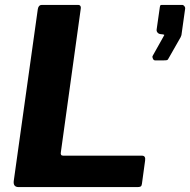

<svg xmlns="http://www.w3.org/2000/svg" viewBox="-20 -762 774 782"><path d="M134 -725Q137 -742 150 -742H298Q313 -742 308 -720L228 -143Q225 -128 237 -128H558Q574 -128 571 -108L558 -13Q557 -5 553 -2.5Q549 0 540 0H56Q33 0 36 -25L134 -725ZM612 -516Q606 -516 603 -522.5Q600 -529 601 -533L643 -608Q648 -617 649 -619Q650 -621 643 -622L634 -623Q626 -624 621.5 -629.5Q617 -635 618 -642L631 -733Q632 -740 634 -741Q636 -742 641 -742H722Q727 -742 731 -737Q735 -732 734 -726L719 -619Q718 -616 717 -614Q716 -612 716 -611L667 -525Q664 -518 659.5 -517Q655 -516 643 -516Z"/></svg>

Font: Libre Franklin
Style: Bold Italic
Weight: 700
Italic angle: -8°
Designer: Pablo Impallari, Rodrigo Fuenzalida, Nhung Nguyen
Foundry: Impallari Type
Version: Version 3.000